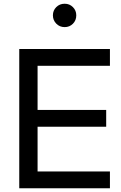

<svg xmlns="http://www.w3.org/2000/svg" viewBox="-20 -1007 646 1027"><path d="M83 0H568V-90H181V-329H548V-419H181V-655H568V-745H83ZM326 -862Q352 -862 370 -880Q388 -898 388 -925Q388 -951 370 -969Q352 -987 326 -987Q299 -987 281 -969Q263 -951 263 -925Q263 -899 281 -880.5Q299 -862 326 -862Z"/></svg>

Font: Plus Jakarta Sans Medium
Style: Regular
Weight: 500
Designer: Gumpita Rahayu
Foundry: Tokotype
Version: Version 2.004; ttfautohint (v1.8.3)